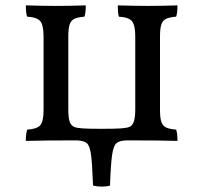

<svg xmlns="http://www.w3.org/2000/svg" viewBox="-20 -522 756 714"><path d="M640 2Q582 0 450 0Q424 1 413 10.5Q402 20 397 53.5Q392 87 389 168Q377 172 358 172Q341 172 326 168Q323 87 318.5 53.5Q314 20 303 10.5Q292 1 265 0Q142 0 76 2Q76 -24 81 -40Q117 -42 129.5 -56Q142 -70 142 -113V-386Q142 -429 129.5 -443.5Q117 -458 81 -460Q76 -473 76 -502Q146 -500 186 -500Q237 -500 299 -502Q299 -473 294 -460Q269 -458 256.5 -452Q244 -446 239 -431Q234 -416 234 -386V-116Q234 -86 238.5 -71Q243 -56 256 -50Q266 -46 287 -44.5Q308 -43 358 -43Q408 -43 429.5 -44.5Q451 -46 461 -50Q473 -55 478 -71Q483 -87 483 -116V-386Q483 -429 470.5 -443.5Q458 -458 422 -460Q418 -473 418 -502Q486 -500 528 -500Q578 -500 640 -502Q640 -473 635 -460Q610 -458 597.5 -452Q585 -446 580 -431Q575 -416 575 -386V-113Q575 -84 580 -69Q585 -54 597.5 -48Q610 -42 635 -40Q640 -26 640 2Z"/></svg>

Font: Vollkorn SC
Style: Regular
Weight: 400
Designer: Friedrich Althausen
Foundry: Friedrich Althausen
Version: Version 4.015